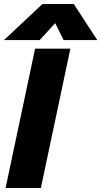

<svg xmlns="http://www.w3.org/2000/svg" viewBox="-33 -943 508 963"><path d="M180 -923H337L455 -742H286L244 -827L166 -742H-13ZM143 -699H320L172 0H-5Z"/></svg>

Font: Prompt Bold
Style: Bold Italic
Weight: 700
Italic angle: -12°
Designer: Katatrad Team
Foundry: CadsonDemak
Version: Version 1.000